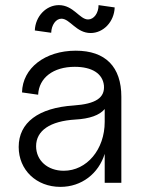

<svg xmlns="http://www.w3.org/2000/svg" viewBox="-20 -714 563 750"><path d="M216 16C299 16 365 -36 389 -113V0H454V-336C454 -453 392 -516 276 -516C156 -516 68 -448 66 -353L129 -344C132 -410 188 -453 272 -453C339 -453 381 -427 386 -380C390 -332 354 -308 268 -302C130 -293 53 -235 53 -140C53 -50 122 16 216 16ZM229 -47C166 -47 121 -87 121 -143C121 -204 176 -241 274 -247C330 -250 369 -264 389 -288V-238C389 -130 319 -47 229 -47ZM334 -585C384 -585 426 -629 428 -685L365 -694C365 -663 347 -638 324 -638C291 -638 267 -694 210 -694C160 -694 118 -650 116 -595L180 -586C181 -616 198 -641 220 -641C253 -641 278 -585 334 -585Z"/></svg>

Font: Uncut Sans Book
Style: Regular
Weight: 350
Designer: Kasper Nordkvist
Foundry: UNCUT.wtf
Version: Version 1.304;Glyphs 3.2 (3246)